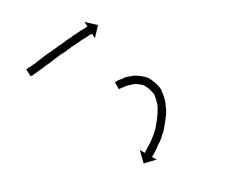

<svg xmlns="http://www.w3.org/2000/svg" viewBox="-68 -259 601 457"><g transform="rotate(15 233.0 -31.0)"><path d="M-13 -31Q-11 -32 -10 -35Q-10 -35 -10 -35Q-10 -35 -10 -35Q-10 -35 -10 -35Q-10 -35 -10 -35Q-7 -37 -4 -41Q-1 -45 3 -49Q6 -54 11 -60Q16 -66 20 -72Q25 -78 30 -84Q36 -91 41 -97Q46 -104 52 -110Q57 -117 62 -123Q67 -129 72 -134V-135Q77 -140 81 -145Q85 -150 89 -154Q92 -157 95 -160Q98 -163 99 -165Q100 -166 101 -166L91 -175L124 -176L125 -144L115 -153Q115 -152 114 -151Q112 -149 110 -147Q107 -144 104 -140Q100 -136 96 -132Q92 -127 87 -121Q83 -116 77 -110Q72 -104 67 -97Q62 -91 56 -85Q51 -78 46 -72Q41 -65 36 -59Q32 -54 26 -47Q22 -41 18 -37Q14 -32 11 -28Q8 -25 6 -22Q6 -22 6 -22Q6 -22 6 -22Q6 -22 6 -22Q6 -22 6 -22Q4 -19 2 -18Q2 -17 1 -17L-14 -30Q-13 -30 -13 -31ZM200 -57Q200 -57 200 -57Q200 -57 200 -57Q200 -57 200 -57Q200 -57 200 -57Q202 -59 205 -62Q205 -62 205 -62Q205 -62 205 -62Q205 -62 205 -62Q205 -62 205 -62Q210 -66 216 -70Q216 -70 216 -70Q216 -70 216 -70Q216 -70 216 -70.5Q216 -71 216 -71Q224 -76 234 -80Q234 -80 234 -80Q234 -80 234 -81Q234 -81 234.5 -81Q235 -81 235 -81Q250 -86 268 -86Q268 -86 269 -86Q270 -86 270 -86Q292 -81 309 -67Q309 -67 310 -66Q310 -65 310 -65Q320 -53 327 -39Q327 -39 327 -39Q327 -39 327 -39Q327 -39 327 -38.5Q327 -38 327 -38Q332 -27 335 -16Q335 -16 335 -16Q335 -16 335 -16Q335 -15 335 -15Q335 -15 335 -15Q337 -5 338 6Q338 6 338 6Q338 6 338 6Q338 6 338 6Q338 6 338 6Q339 16 340 27Q340 27 340 27Q340 27 340 27Q340 27 340 27Q340 27 340 27Q339 37 339 46Q339 46 339 46Q339 46 339 46Q339 46 339 46Q339 46 339 46Q338 55 336 62Q336 62 336 62Q336 62 336 62Q336 63 336 63Q336 63 336 63Q335 69 334 76Q334 76 334 76Q334 76 334 76Q334 76 334 76Q334 76 334 76Q333 81 332 85Q332 85 332 85Q332 85 332 85Q332 85 332 85Q332 85 332 85Q331 89 330 92Q330 93 329 94L342 97L314 114L297 85L310 89Q310 88 311 86V87Q311 84 312 81Q312 81 312 81Q312 81 312 81Q312 81 312 81Q312 81 312 81Q313 76 314 71Q314 71 314 71Q314 71 314 71Q314 71 314 71Q314 71 314 71Q316 66 317 59Q317 59 317 59Q317 59 317 59Q317 59 317 59Q317 59 317 59Q318 52 319 44Q319 44 319 44Q319 44 319 44Q319 44 319 44Q319 44 319 44Q319 36 320 27Q320 27 320 27Q320 27 320 27Q320 27 320 27Q320 27 320 27Q319 18 318 8Q318 8 318 8Q318 8 318 8Q318 8 318 8Q318 8 318 8Q317 -2 315 -11Q315 -11 315 -11Q315 -11 315 -11Q315 -11 315 -11Q315 -11 315 -11Q313 -21 309 -31Q309 -31 309 -31Q309 -31 309 -31Q309 -31 309 -31Q309 -31 309 -31Q303 -42 295 -53Q295 -53 295 -52Q296 -51 296 -51Q283 -62 266 -66Q266 -66 267 -66Q268 -66 268 -66Q253 -66 241 -62Q241 -62 241 -62Q241 -62 242 -62Q242 -62 242 -62Q242 -62 242 -62Q234 -58 227 -54Q227 -54 227 -54Q227 -54 227 -54Q227 -54 227 -54Q227 -54 227 -54Q222 -50 218 -47Q218 -47 218 -47Q218 -47 218 -47Q218 -47 218 -47Q218 -47 218 -47Q215 -45 213 -43Q213 -43 213 -43Q213 -43 213 -43Q213 -43 213 -43Q213 -43 213 -43Q212 -42 212 -41L198 -55Q199 -56 200 -57Z"/></g></svg>

Font: FRB American Cursive Just Arrows Black
Style: Bold Italic
Weight: 900
Italic angle: -25°
Version: Version 2.0;Modular Font Editor K font №1